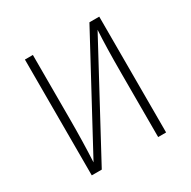

<svg xmlns="http://www.w3.org/2000/svg" viewBox="-154 -833 976 982"><g transform="rotate(-30 334.5 -342.0)"><path d="M554 0H507V-375Q507 -534 513 -630L174 0H115V-684H162V-308Q162 -171 156 -53L496 -684H554Z"/></g></svg>

Font: FiraGO ExtraLight
Style: Regular
Weight: 200
Designer: bBox Type
Foundry: bBox Type GmbH
Version: Version 1.001